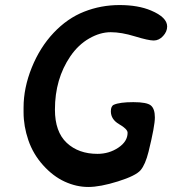

<svg xmlns="http://www.w3.org/2000/svg" viewBox="-20 -723 698 756"><path d="M72.8 -299.3Q72.8 -377 105 -456.8Q137.2 -536.6 191.2 -593.8Q245.1 -650.9 311.3 -677Q377.4 -703.1 450.7 -703.1Q523.9 -703.1 574.7 -681.6Q638.2 -654.8 638.2 -618.7Q638.2 -598.6 622.1 -581.1Q606 -563.5 585.2 -563.5Q564.5 -563.5 511.2 -579.8Q458 -596.2 416 -596.2Q374 -596.2 331.1 -571.5Q288.1 -546.9 256.8 -501Q196.3 -412.1 196.3 -291.5Q196.3 -204.1 242.7 -160.6Q289.1 -117.2 363.8 -117.2Q409.7 -117.2 446 -141.6Q482.4 -166 482.4 -200.2Q482.4 -214.8 449.2 -233.9Q416.5 -252.9 416.5 -284.7Q416.5 -305.2 428.2 -310.5Q451.2 -320.8 504.9 -320.8Q558.6 -320.8 574.2 -307.6Q589.8 -294.4 589.8 -260.5Q589.8 -226.6 564.9 -125.5Q552.2 -74.7 533.4 -52.7Q514.6 -30.8 444.6 -8.8Q374.5 13.2 327.6 13.2Q280.8 13.2 234.9 -7.8Q189 -28.8 149.7 -72.5Q110.4 -116.2 91.6 -171.1Q72.8 -226.1 72.8 -280.8Z"/></svg>

Font: Averia Sans Libre
Style: Bold Italic
Weight: 700
Italic angle: -6.90001°
Version: Version 1.002